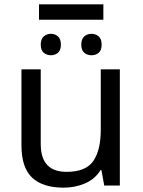

<svg xmlns="http://www.w3.org/2000/svg" viewBox="-20 -856 658 886"><path d="M457 -836V-765H160V-836ZM215 -700Q234 -700 247.5 -688Q261 -676 261 -650Q261 -624 247.5 -612.5Q234 -601 215 -601Q196 -601 182 -612.5Q168 -624 168 -650Q168 -676 182 -688Q196 -700 215 -700ZM402 -700Q422 -700 435.5 -688Q449 -676 449 -650Q449 -624 435.5 -612.5Q422 -601 402 -601Q383 -601 369 -612.5Q355 -624 355 -650Q355 -676 369 -688Q383 -700 402 -700ZM533 -536V0H461L448 -71H444Q418 -29 372 -9.5Q326 10 274 10Q177 10 128 -36.5Q79 -83 79 -185V-536H168V-191Q168 -63 287 -63Q376 -63 410.5 -113Q445 -163 445 -257V-536Z"/></svg>

Font: TSCustom
Style: Regular
Weight: 400
Designer: Monotype Design Team
Foundry: Monotype Imaging Inc.
Version: Version 2.004; ttfautohint (v1.8.3) -l 8 -r 50 -G 200 -x 14 